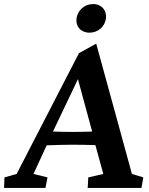

<svg xmlns="http://www.w3.org/2000/svg" viewBox="-38 -926 733 946"><path d="M-18 0H186L196 -52L127 -69L192 -210C231 -211 270 -213 316 -213C360 -213 397 -212 432 -211L471 -69L397 -52L394 0H659L668 -52L612 -69L436 -711L351 -664L44 -69L-16 -52ZM223 -278 346 -536 416 -278C392 -277 361 -276 324 -276C281 -276 249 -277 223 -278ZM339 -835C334 -796 360 -765 403 -765C446 -765 479 -796 484 -835C489 -874 463 -906 421 -906C377 -906 344 -874 339 -835Z"/></svg>

Font: TPK Tissa Web SemiBold
Style: Italic
Weight: 600
Italic angle: -7°
Designer: Jacques Le Bailly, Suppakit Chalermlarp | Katatrad Co.,Ltd.
Foundry: Jacques Le Bailly, Cadson Demak Co.,Ltd.
Version: Version 5.000;Glyphs 3.1.2 (3151)